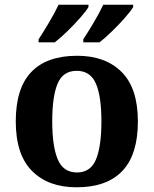

<svg xmlns="http://www.w3.org/2000/svg" viewBox="-20 -786 654 816"><path d="M305 10Q185 10 116 -59.5Q47 -129 47 -270Q47 -411 113 -480Q179 -549 308 -549Q428 -549 497 -480Q566 -411 566 -270Q566 -129 500 -59.5Q434 10 305 10ZM307 -53Q365 -53 388 -108.5Q411 -164 411 -270Q411 -377 387.5 -431Q364 -485 306 -485Q248 -485 225 -431Q202 -377 202 -270Q202 -164 225.5 -108.5Q249 -53 307 -53ZM334 -619Q355 -651 379 -691.5Q403 -732 419 -766H546V-756Q536 -739 510.5 -710Q485 -681 455.5 -652.5Q426 -624 403 -606H334ZM144 -619Q165 -651 189 -691.5Q213 -732 229 -766H356V-756Q346 -739 320.5 -710Q295 -681 265.5 -652.5Q236 -624 213 -606H144Z"/></svg>

Font: Noto Serif Ethiopic
Style: Bold
Weight: 700
Designer: Monotype Design Team
Foundry: Monotype Imaging Inc.
Version: Version 2.102; ttfautohint (v1.8.4.7-5d5b)